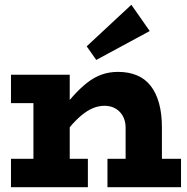

<svg xmlns="http://www.w3.org/2000/svg" viewBox="-20 -784 785 804"><path d="M506 0V-250Q506 -269 500 -285.5Q494 -302 482.5 -314.5Q471 -327 454.5 -334Q438 -341 417 -341Q393 -341 369 -331Q345 -321 320.5 -300.5Q296 -280 271 -250Q246 -220 219 -180V-299Q254 -346 285 -380.5Q316 -415 345.5 -438Q375 -461 406.5 -472Q438 -483 474 -483Q519 -483 553.5 -468.5Q588 -454 611 -424.5Q634 -395 646 -351.5Q658 -308 658 -250V0ZM26 0V-119H348V0ZM120 0V-471H272V0ZM26 -352V-471H235V-352ZM430 0V-119H738V0ZM383 -533 343 -590 530 -764 607 -654Z"/></svg>

Font: BioRhyme ExtraBold ExtraBold
Style: Regular
Weight: 800
Version: Version 1.600;gftools[0.9.33]